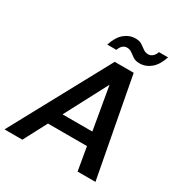

<svg xmlns="http://www.w3.org/2000/svg" viewBox="-222 -1036 1120 1183"><g transform="rotate(30 338.5 -444.5)"><path d="M-20 0 360 -700H495L627 0H500L403 -562L107 0ZM118 -165 166 -259H522L537 -165ZM267 -769Q287 -831 322 -860Q357 -889 401 -889Q429 -889 446.5 -877.5Q464 -866 479 -854.5Q494 -843 515 -843Q531 -843 545 -854.5Q559 -866 566 -888H631Q611 -827 575.5 -797.5Q540 -768 496 -768Q468 -768 450.5 -779.5Q433 -791 418 -802.5Q403 -814 383 -814Q366 -814 353 -803Q340 -792 332 -769Z"/></g></svg>

Font: DM Sans 12pt SemiBold
Style: Italic
Weight: 600
Italic angle: -10°
Version: Version 4.004;gftools[0.9.30]